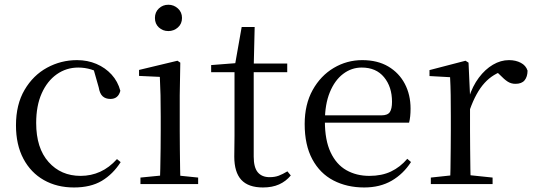

<svg xmlns="http://www.w3.org/2000/svg" viewBox="-20 -788 2285 822"><path d="M296.6 14.6Q223.8 14.6 167.8 -17.1Q111.8 -48.8 80.1 -108.5Q48.4 -168.3 48.4 -251.4Q48.4 -340.7 85.2 -403.2Q121.9 -465.8 181.5 -498.2Q241 -530.6 309.8 -530.6Q354.5 -530.6 392.7 -514.4Q430.9 -498.1 457.7 -468.8Q484.5 -439.5 495.2 -399.3Q486.3 -364.4 452.7 -364.4Q432 -364.4 419.6 -375.7Q407.1 -386.9 402.7 -413.5L377.7 -501.6L427.8 -461.9Q397.5 -482.4 370.4 -490.6Q343.3 -498.8 315 -498.8Q263.9 -498.8 222.9 -469.9Q182 -441 158.5 -388.2Q134.9 -335.4 134.9 -261.5Q134.9 -153.9 187.9 -94.5Q240.8 -35 325.2 -35Q370 -35 408.9 -52.7Q447.9 -70.3 480.8 -106.9L496.6 -93.9Q463.6 -42.3 415.9 -13.8Q368.2 14.6 296.6 14.6Z M581.3 0V-27.8L691.1 -38.6H722.5L828.3 -27.8V0ZM664.3 0Q665.3 -24.4 666.2 -65.3Q667.1 -106.3 667.6 -150.7Q668.1 -195.1 668.1 -228.5V-288.8Q668.1 -339.6 667.2 -380.6Q666.3 -421.6 664.3 -458.9L575.3 -463V-488.6L739.7 -528L751.9 -519.8L749.5 -380.2V-228.5Q749.5 -195.1 750 -150.7Q750.5 -106.3 751.1 -65.3Q751.7 -24.4 752.7 0ZM700.8 -655Q676.9 -655 660.1 -670.5Q643.3 -686 643.3 -711.1Q643.3 -735.9 660.1 -751.8Q676.9 -767.7 700.8 -767.7Q724.2 -767.7 741.7 -751.8Q759.2 -735.9 759.2 -711.1Q759.2 -686 741.7 -670.5Q724.2 -655 700.8 -655Z M1024.9 -478.9V-516H1209.7V-478.9ZM1105.8 14.6Q1043.2 14.6 1013.1 -18Q983 -50.7 983 -117.7Q983 -142.1 983.5 -161.1Q984 -180.1 984 -207.1V-478.9H884V-509.4L1004.6 -518.8L985 -504.4L1014.7 -672.5H1070.3L1066.2 -500.6V-489V-117.5Q1066.2 -71.2 1083.7 -50.3Q1101.2 -29.5 1134.3 -29.5Q1156.5 -29.5 1173.5 -35.9Q1190.4 -42.3 1210.4 -54.4L1224.9 -36.8Q1204.4 -11.8 1175 1.4Q1145.6 14.6 1105.8 14.6Z M1539.3 14.6Q1465.5 14.6 1407.6 -15.4Q1349.7 -45.5 1317.1 -106.2Q1284.4 -167 1284.4 -256.8Q1284.4 -341.1 1318.5 -402.5Q1352.6 -463.8 1408.8 -497.2Q1465 -530.6 1530.9 -530.6Q1596.2 -530.6 1642.4 -503.3Q1688.6 -475.9 1713.1 -429.2Q1737.7 -382.4 1737.7 -323.2Q1737.7 -286.8 1731.4 -262.9H1322.6V-294.2H1613.3Q1639.6 -294.2 1649 -308.2Q1658.3 -322.1 1658.3 -352.3Q1658.3 -416.2 1624.2 -457.5Q1590.2 -498.8 1528.6 -498.8Q1484.8 -498.8 1449 -471.6Q1413.1 -444.5 1392 -392.8Q1370.9 -341.2 1370.9 -268.7Q1370.9 -188 1395.4 -135.9Q1419.9 -83.8 1462.9 -59.4Q1506 -35 1561.5 -35Q1614.5 -35 1653.8 -53.7Q1693.2 -72.3 1723.7 -108.1L1739.6 -94.3Q1707 -43.5 1657 -14.4Q1607 14.6 1539.3 14.6Z M1824.5 0V-27.8L1934.6 -39.6H1975.9L2088.9 -27.8V0ZM1906.9 0Q1908.1 -24.4 1908.6 -65.3Q1909.1 -106.3 1909.6 -150.7Q1910.1 -195.1 1910.1 -228.5V-289.4Q1910.1 -341 1909.5 -380.9Q1908.9 -420.7 1906.9 -457.5L1818.8 -462.4V-487.9L1972.9 -528L1985.9 -519.8L1992.3 -379V-378V-228.5Q1992.3 -195.1 1992.8 -150.7Q1993.3 -106.3 1993.8 -65.3Q1994.3 -24.4 1995.3 0ZM1991.5 -318.6 1969.9 -371H1987.7Q2003.2 -419.5 2030.1 -455.5Q2057 -491.4 2090.4 -511Q2123.8 -530.6 2159 -530.6Q2187.9 -530.6 2209.7 -519.1Q2231.6 -507.7 2238.6 -485.6Q2238.4 -459.5 2226 -444.3Q2213.7 -429.1 2186.7 -429.1Q2168.2 -429.1 2153.3 -438.7Q2138.5 -448.4 2120.8 -466.9L2097.8 -488.8L2143.3 -487.2Q2091 -473 2054.4 -432.7Q2017.8 -392.5 1991.5 -318.6Z"/></svg>

Font: Noto Serif SC
Style: Regular
Weight: 200
Designer: Ryoko NISHIZUKA 西塚涼子 (kana & ideographs); Frank Grießhammer (Latin, Greek & Cyrillic); Wenlong ZHANG 张文龙 (bopomofo); San
Foundry: Adobe
Version: Version 2.001;hotconv 1.1.0;makeotfexe 2.6.0